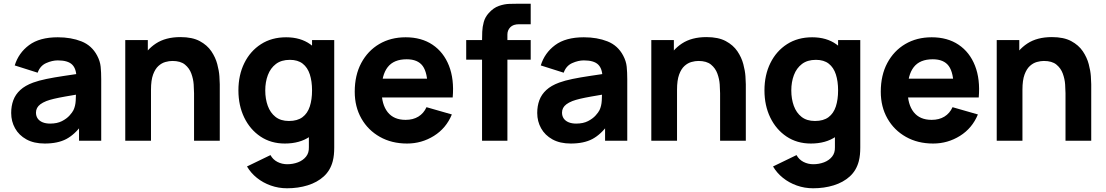

<svg xmlns="http://www.w3.org/2000/svg" viewBox="-20 -755 5934 1030"><path d="M220 15Q162 15 121.8 -7.2Q81.5 -29.5 60.8 -66.8Q40 -104 40 -149Q40 -186.5 51.5 -217.5Q63 -248.5 88.8 -272.2Q114.5 -296 158 -312Q188 -323 229.5 -331.5Q271 -340 323.5 -347.8Q376 -355.5 439 -365L390 -338Q390 -386 367 -408.5Q344 -431 290 -431Q260 -431 227.5 -416.5Q195 -402 182 -365L59 -404Q79.5 -471 136 -513Q192.5 -555 290 -555Q361.5 -555 417 -533Q472.5 -511 501 -457Q517 -427 520 -397Q523 -367 523 -330V0H404V-111L421 -88Q381.5 -33.5 335.8 -9.2Q290 15 220 15ZM249 -92Q286.5 -92 312.2 -105.2Q338 -118.5 353.2 -135.5Q368.5 -152.5 374 -164Q384.5 -186 386.2 -215.2Q388 -244.5 388 -264L428 -254Q367.5 -244 330 -237.2Q292.5 -230.5 269.5 -225Q246.5 -219.5 229 -213Q209 -205 196.8 -195.8Q184.5 -186.5 178.8 -175.5Q173 -164.5 173 -151Q173 -132.5 182.2 -119.2Q191.5 -106 208.5 -99Q225.5 -92 249 -92Z M1021 0V-255Q1021 -273.5 1019 -302.2Q1017 -331 1006.5 -360Q996 -389 972.2 -408.5Q948.5 -428 905 -428Q887.5 -428 867.5 -422.5Q847.5 -417 830 -401.2Q812.5 -385.5 801.2 -355Q790 -324.5 790 -274L712 -311Q712 -375 738 -431Q764 -487 816.2 -521.5Q868.5 -556 948 -556Q1011.5 -556 1051.5 -534.5Q1091.5 -513 1113.8 -480Q1136 -447 1145.5 -411.2Q1155 -375.5 1157 -346Q1159 -316.5 1159 -303V0ZM652 0V-540H773V-361H790V0Z M1520 255Q1474 255 1432.5 240.2Q1391 225.5 1358.2 199.2Q1325.5 173 1305 138L1431 77Q1444 101 1468.2 113.5Q1492.5 126 1521 126Q1551.5 126 1578.5 115.8Q1605.5 105.5 1621.8 85.2Q1638 65 1637 35V-122H1654V-540H1773V37Q1773 57 1771.2 74.8Q1769.5 92.5 1765 110Q1752 159.5 1716.8 191.5Q1681.5 223.5 1630.5 239.2Q1579.5 255 1520 255ZM1508 15Q1433.5 15 1377.5 -22.5Q1321.5 -60 1290.2 -124.5Q1259 -189 1259 -270Q1259 -352.5 1290.8 -416.8Q1322.5 -481 1380 -518Q1437.5 -555 1515 -555Q1592 -555 1644.5 -517.5Q1697 -480 1724 -415.5Q1751 -351 1751 -270Q1751 -189 1723.8 -124.5Q1696.5 -60 1642.5 -22.5Q1588.5 15 1508 15ZM1530 -106Q1575.5 -106 1602.8 -126.5Q1630 -147 1642 -184Q1654 -221 1654 -270Q1654 -319 1642 -356Q1630 -393 1603.8 -413.5Q1577.5 -434 1535 -434Q1489.5 -434 1460.2 -411.8Q1431 -389.5 1417 -352.2Q1403 -315 1403 -270Q1403 -224.5 1416.5 -187.2Q1430 -150 1458 -128Q1486 -106 1530 -106Z M2164 15Q2081 15 2017.8 -20.8Q1954.5 -56.5 1918.8 -119.2Q1883 -182 1883 -263Q1883 -351.5 1918 -417Q1953 -482.5 2014.5 -518.8Q2076 -555 2156 -555Q2241 -555 2300.5 -515Q2360 -475 2388.5 -402.5Q2417 -330 2408.5 -232H2274V-282Q2274 -364.5 2247.8 -400.8Q2221.5 -437 2162 -437Q2092.5 -437 2059.8 -394.8Q2027 -352.5 2027 -270Q2027 -194.5 2059.8 -153.2Q2092.5 -112 2156 -112Q2196 -112 2224.5 -129.5Q2253 -147 2268 -180L2404 -141Q2373.5 -67 2307.8 -26Q2242 15 2164 15ZM1985 -232V-333H2343V-232Z M2566 0V-538Q2566 -558.5 2567 -584.5Q2568 -610.5 2575.2 -637Q2582.5 -663.5 2602 -685Q2627 -713 2656.2 -723.2Q2685.5 -733.5 2713 -734.2Q2740.5 -735 2760 -735H2827V-625H2765Q2733 -625 2717.5 -608.8Q2702 -592.5 2702 -570V0ZM2481 -435V-540H2827V-435Z M3042 15Q2984 15 2943.8 -7.2Q2903.5 -29.5 2882.8 -66.8Q2862 -104 2862 -149Q2862 -186.5 2873.5 -217.5Q2885 -248.5 2910.8 -272.2Q2936.5 -296 2980 -312Q3010 -323 3051.5 -331.5Q3093 -340 3145.5 -347.8Q3198 -355.5 3261 -365L3212 -338Q3212 -386 3189 -408.5Q3166 -431 3112 -431Q3082 -431 3049.5 -416.5Q3017 -402 3004 -365L2881 -404Q2901.5 -471 2958 -513Q3014.5 -555 3112 -555Q3183.5 -555 3239 -533Q3294.5 -511 3323 -457Q3339 -427 3342 -397Q3345 -367 3345 -330V0H3226V-111L3243 -88Q3203.5 -33.5 3157.8 -9.2Q3112 15 3042 15ZM3071 -92Q3108.5 -92 3134.2 -105.2Q3160 -118.5 3175.2 -135.5Q3190.5 -152.5 3196 -164Q3206.5 -186 3208.2 -215.2Q3210 -244.5 3210 -264L3250 -254Q3189.5 -244 3152 -237.2Q3114.5 -230.5 3091.5 -225Q3068.5 -219.5 3051 -213Q3031 -205 3018.8 -195.8Q3006.5 -186.5 3000.8 -175.5Q2995 -164.5 2995 -151Q2995 -132.5 3004.2 -119.2Q3013.5 -106 3030.5 -99Q3047.5 -92 3071 -92Z M3843 0V-255Q3843 -273.5 3841 -302.2Q3839 -331 3828.5 -360Q3818 -389 3794.2 -408.5Q3770.5 -428 3727 -428Q3709.5 -428 3689.5 -422.5Q3669.5 -417 3652 -401.2Q3634.5 -385.5 3623.2 -355Q3612 -324.5 3612 -274L3534 -311Q3534 -375 3560 -431Q3586 -487 3638.2 -521.5Q3690.5 -556 3770 -556Q3833.5 -556 3873.5 -534.5Q3913.5 -513 3935.8 -480Q3958 -447 3967.5 -411.2Q3977 -375.5 3979 -346Q3981 -316.5 3981 -303V0ZM3474 0V-540H3595V-361H3612V0Z M4342 255Q4296 255 4254.5 240.2Q4213 225.5 4180.2 199.2Q4147.5 173 4127 138L4253 77Q4266 101 4290.2 113.5Q4314.5 126 4343 126Q4373.5 126 4400.5 115.8Q4427.5 105.5 4443.8 85.2Q4460 65 4459 35V-122H4476V-540H4595V37Q4595 57 4593.2 74.8Q4591.5 92.5 4587 110Q4574 159.5 4538.8 191.5Q4503.5 223.5 4452.5 239.2Q4401.5 255 4342 255ZM4330 15Q4255.5 15 4199.5 -22.5Q4143.5 -60 4112.2 -124.5Q4081 -189 4081 -270Q4081 -352.5 4112.8 -416.8Q4144.5 -481 4202 -518Q4259.5 -555 4337 -555Q4414 -555 4466.5 -517.5Q4519 -480 4546 -415.5Q4573 -351 4573 -270Q4573 -189 4545.8 -124.5Q4518.5 -60 4464.5 -22.5Q4410.5 15 4330 15ZM4352 -106Q4397.5 -106 4424.8 -126.5Q4452 -147 4464 -184Q4476 -221 4476 -270Q4476 -319 4464 -356Q4452 -393 4425.8 -413.5Q4399.5 -434 4357 -434Q4311.5 -434 4282.2 -411.8Q4253 -389.5 4239 -352.2Q4225 -315 4225 -270Q4225 -224.5 4238.5 -187.2Q4252 -150 4280 -128Q4308 -106 4352 -106Z M4986 15Q4903 15 4839.8 -20.8Q4776.5 -56.5 4740.8 -119.2Q4705 -182 4705 -263Q4705 -351.5 4740 -417Q4775 -482.5 4836.5 -518.8Q4898 -555 4978 -555Q5063 -555 5122.5 -515Q5182 -475 5210.5 -402.5Q5239 -330 5230.5 -232H5096V-282Q5096 -364.5 5069.8 -400.8Q5043.5 -437 4984 -437Q4914.5 -437 4881.8 -394.8Q4849 -352.5 4849 -270Q4849 -194.5 4881.8 -153.2Q4914.5 -112 4978 -112Q5018 -112 5046.5 -129.5Q5075 -147 5090 -180L5226 -141Q5195.5 -67 5129.8 -26Q5064 15 4986 15ZM4807 -232V-333H5165V-232Z M5696 0V-255Q5696 -273.5 5694 -302.2Q5692 -331 5681.5 -360Q5671 -389 5647.2 -408.5Q5623.5 -428 5580 -428Q5562.5 -428 5542.5 -422.5Q5522.5 -417 5505 -401.2Q5487.5 -385.5 5476.2 -355Q5465 -324.5 5465 -274L5387 -311Q5387 -375 5413 -431Q5439 -487 5491.2 -521.5Q5543.5 -556 5623 -556Q5686.5 -556 5726.5 -534.5Q5766.5 -513 5788.8 -480Q5811 -447 5820.5 -411.2Q5830 -375.5 5832 -346Q5834 -316.5 5834 -303V0ZM5327 0V-540H5448V-361H5465V0Z"/></svg>

Font: Manrope ExtraLight ExtraBold
Style: Regular
Weight: 800
Version: Version 4.504